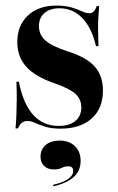

<svg xmlns="http://www.w3.org/2000/svg" viewBox="-20 -449 421 687"><path d="M196.8 11.3Q163.7 11.3 141.9 4.4Q120.2 -2.4 105.6 -9.3Q91.1 -16.1 78.2 -16.1Q54.8 -16.1 44.4 10.5H35.5Q37.9 -13.7 38.7 -38.3Q39.5 -62.9 39.9 -91.9Q40.3 -121 38.7 -156.5H47.6Q62.9 -77.4 98.8 -37.9Q134.7 1.6 190.3 1.6Q228.2 1.6 249.6 -16.1Q271 -33.9 271 -64.5Q271 -94.4 249.2 -113.7Q227.4 -133.1 173.4 -151.6Q105.6 -175 73.8 -210.5Q41.9 -246 41.9 -298.4Q41.9 -358.1 79.8 -393.5Q117.7 -429 181.5 -429Q213.7 -429 235.5 -422.6Q257.3 -416.1 272.6 -408.9Q287.9 -401.6 300 -401.6Q308.9 -401.6 315.3 -408.1Q321.8 -414.5 325.8 -427.4H334.7Q333.1 -407.3 331.9 -387.1Q330.6 -366.9 331 -342.7Q331.5 -318.5 332.3 -283.9H323.4Q308.1 -350 274.2 -384.7Q240.3 -419.4 192.7 -419.4Q158.9 -419.4 139.1 -402.4Q119.4 -385.5 119.4 -355.6Q119.4 -324.2 143.1 -303.6Q166.9 -283.1 224.2 -264.5Q288.7 -244.4 318.5 -211.3Q348.4 -178.2 348.4 -125Q348.4 -61.3 308.1 -25Q267.7 11.3 196.8 11.3ZM171 217.7 170.2 212.1Q204 204.8 223 191.9Q241.9 179 241.9 162.9Q241.9 146 224.2 146Q212.1 146 201.2 151.6Q190.3 157.3 172.6 157.3Q150.8 157.3 137.9 144.8Q125 132.3 125 111.3Q125 85.5 143.5 69.8Q162.1 54 193.5 54Q227.4 54 248 73.8Q268.5 93.5 268.5 126.6Q268.5 162.1 244 184.3Q219.4 206.5 171 217.7Z"/></svg>

Font: Playfair 144pt SemiCondensed ExtraBold
Style: Regular
Weight: 800
Width: 4
Designer: Claus Eggers Sørensen
Foundry: Claus Eggers Sørensen
Version: Version 2.203